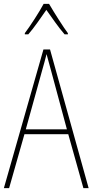

<svg xmlns="http://www.w3.org/2000/svg" viewBox="-20 -970 477 990"><path d="M233 -950H205C182 -907 134 -833 108 -799V-793H126C156 -827 193 -882 219 -919C247 -880 282 -828 313 -793H330V-799C310 -825 259 -905 233 -950ZM410 0H437L238 -715H204L0 0H27L106 -278H332ZM243 -607 325 -303H113L197 -606C206 -638 213 -662 220 -691C228 -660 235 -637 243 -607Z"/></svg>

Font: Noto Sans Myanmar UI Condensed Thin
Style: Regular
Weight: 100
Width: 3
Designer: Monotype Design Team
Foundry: Monotype Imaging Inc.
Version: Version 2.103